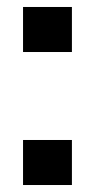

<svg xmlns="http://www.w3.org/2000/svg" viewBox="-20 -530 272 550"><path d="M46 -381V-510H186V-381ZM46 0V-129H186V0Z"/></svg>

Font: Saira ExtraCondensed ExtraBold
Style: Regular
Weight: 800
Width: 2
Designer: Hector Gatti with collaboration of the Omnibus-Type team
Foundry: Omnibus-Type
Version: Version 1.101